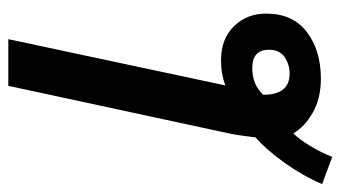

<svg xmlns="http://www.w3.org/2000/svg" viewBox="-260 -598 838 473"><g transform="rotate(-90 159.5 -361.0)"><path d="M10 38Q20 12 36.5 -15.5Q53 -43 68 -58Q84 -30 119 -10Q154 10 203 10Q272 10 317.5 -24.5Q363 -59 363 -125Q363 -172 332 -204Q301 -236 248 -236Q213 -236 186 -225L300 -760H185L68 -217Q64 -198 62 -181.5Q60 -165 58 -151Q28 -125 -4.5 -79.5Q-37 -34 -57 13ZM215 -67Q163 -67 163 -132Q188 -159 229 -159Q274 -159 274 -118Q274 -92 256 -79.5Q238 -67 215 -67Z"/></g></svg>

Font: Noto Sans UI Medium
Style: Italic
Weight: 500
Italic angle: -12°
Designer: Monotype Design Team
Foundry: Monotype Imaging Inc.
Version: Version 1.901